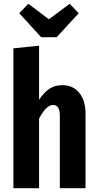

<svg xmlns="http://www.w3.org/2000/svg" viewBox="-20 -997 521 1017"><path d="M433 -395V0H297V-380Q297 -413 288 -427Q279 -441 261 -441Q225 -441 187 -369V0H51V-741L187 -755V-469Q213 -508 242 -527Q271 -546 310 -546Q367 -546 400 -505Q433 -464 433 -395ZM397 -927 280 -800H198L82 -927L130 -977L239 -895L349 -977Z"/></svg>

Font: Fira Sans Compressed SemiBold
Style: Regular
Weight: 600
Width: 1
Designer: bBox Type GmbH & Carrois Corporate GbR & Edenspiekermann AG
Foundry: bBox Type GmbH & Carrois Corporate GbR & Edenspiekermann AG
Version: Version 4.301